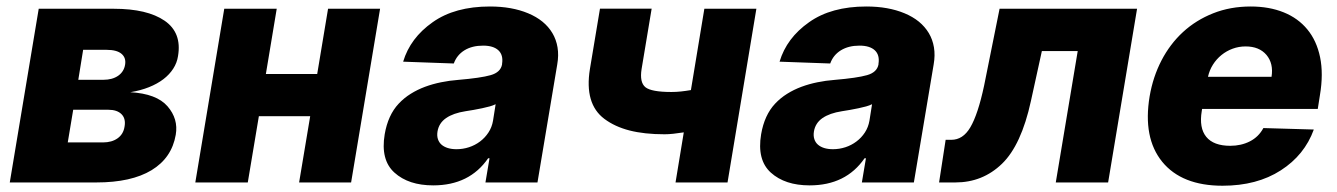

<svg xmlns="http://www.w3.org/2000/svg" viewBox="-20 -573 4199 603"><path d="M10.7 0 101.6 -545.5H337.4Q442.5 -545.5 497.2 -507.8Q551.5 -470.2 539.1 -397Q535.9 -375.7 524.1 -357.4Q512.4 -339.1 493.3 -324.4Q474.1 -309.7 447.8 -299.2Q421.5 -288.7 389.2 -283.4Q471.6 -278.8 506 -239.3Q540.5 -199.6 532 -149.9Q519.5 -77.1 456 -38.5Q392.4 0 282.7 0ZM192.8 -125.7H303.3Q331.3 -125.7 349.4 -138.7Q367.5 -151.6 371.1 -175.1Q375.7 -199.9 361.9 -214.1Q348 -228.3 320.3 -228.3H209.9ZM225.9 -322.4H304.7Q332.7 -322.4 351 -335Q369.3 -347.7 372.9 -370Q376.4 -391.7 361.5 -404.1Q346.6 -416.5 315.3 -416.5H241.1Z M684.3 -545.5H849.1L815 -340.6H976.2L1010.3 -545.5H1173.7L1082.7 0H919.4L954.2 -208.1H793L758.2 0H593.4Z M1188.2 -151.3Q1198.5 -211.6 1232.2 -247.5Q1248.9 -265.3 1269.9 -278.4Q1290.8 -291.5 1314.8 -300.4Q1338.8 -309.3 1365.1 -314.6Q1391.3 -320 1419 -322.1Q1489.7 -328.1 1521 -337Q1552.2 -345.9 1556.8 -370.7V-372.5Q1561.1 -400.2 1545.3 -415Q1529.5 -429.7 1497.2 -429.7Q1462.7 -429.7 1438.7 -415Q1414.8 -400.2 1405.2 -373.6L1246.1 -379.3Q1268.5 -453.8 1338.8 -503.2Q1408.4 -552.6 1518.8 -552.6Q1587.7 -552.6 1638.8 -531.2Q1664.4 -520.6 1683.6 -505Q1702.8 -489.3 1714.8 -469.1Q1726.9 -448.9 1731 -424.2Q1735.1 -399.5 1730.1 -370.7L1668 0H1504.6L1517.4 -76H1513.1Q1454.5 9.2 1340.6 9.2Q1263.1 9.2 1218.8 -30.9Q1174.7 -70.7 1188.2 -151.3ZM1413.7 -104.4Q1433.9 -104.4 1452.9 -110.6Q1471.9 -116.8 1487.6 -128.6Q1503.2 -140.3 1514 -156.8Q1524.9 -173.3 1528.4 -193.9L1536.6 -245.7Q1528.8 -241.8 1518.1 -238.8Q1507.5 -235.8 1494 -233Q1480.1 -230.1 1467.2 -227.8Q1454.2 -225.5 1442.1 -223.7Q1403.4 -217.7 1380.9 -202.1Q1358.3 -186.4 1354 -159.8Q1351.9 -146.7 1355.3 -136.2Q1358.7 -125.7 1366.5 -118.8Q1374.3 -111.9 1386.4 -108.1Q1398.4 -104.4 1413.7 -104.4Z M1832.7 -356.2 1864.3 -545.8H2026.6L1995 -356.2Q1988.3 -314.3 2007.1 -299Q2025.9 -284.1 2088.8 -284.1Q2103.7 -284.1 2118.6 -285.7Q2133.5 -287.3 2149.9 -290.1L2192.1 -545.5H2355.5L2264.9 0H2101.6L2127.5 -157.3Q2109.4 -154.5 2094.5 -152.9Q2079.5 -151.3 2067.1 -151.3Q2003.6 -151.3 1957.2 -163.2Q1910.9 -175.1 1878.2 -199.6Q1815 -246.8 1832.7 -356.2Z M2370.4 -151.3Q2380.7 -211.6 2414.4 -247.5Q2431.1 -265.3 2452.1 -278.4Q2473 -291.5 2497 -300.4Q2521 -309.3 2547.2 -314.6Q2573.5 -320 2601.2 -322.1Q2671.9 -328.1 2703.1 -337Q2734.4 -345.9 2739 -370.7V-372.5Q2743.3 -400.2 2727.5 -415Q2711.6 -429.7 2679.3 -429.7Q2644.9 -429.7 2620.9 -415Q2596.9 -400.2 2587.4 -373.6L2428.3 -379.3Q2450.6 -453.8 2521 -503.2Q2590.6 -552.6 2701 -552.6Q2769.9 -552.6 2821 -531.2Q2846.6 -520.6 2865.8 -505Q2884.9 -489.3 2897 -469.1Q2909.1 -448.9 2913.2 -424.2Q2917.3 -399.5 2912.3 -370.7L2850.1 0H2686.8L2699.6 -76H2695.3Q2636.7 9.2 2522.7 9.2Q2445.3 9.2 2400.9 -30.9Q2356.9 -70.7 2370.4 -151.3ZM2595.9 -104.4Q2616.1 -104.4 2635.1 -110.6Q2654.1 -116.8 2669.7 -128.6Q2685.4 -140.3 2696.2 -156.8Q2707 -173.3 2710.6 -193.9L2718.8 -245.7Q2710.9 -241.8 2700.3 -238.8Q2689.6 -235.8 2676.1 -233Q2662.3 -230.1 2649.3 -227.8Q2636.4 -225.5 2624.3 -223.7Q2585.6 -217.7 2563 -202.1Q2540.5 -186.4 2536.2 -159.8Q2534.1 -146.7 2537.5 -136.2Q2540.8 -125.7 2548.7 -118.8Q2556.5 -111.9 2568.5 -108.1Q2580.6 -104.4 2595.9 -104.4Z M2929.3 0 2949.9 -133.9H2967.7Q3004.3 -133.9 3027.3 -172.9Q3051.5 -213.8 3070.7 -304L3119.3 -545.5H3551.1L3460.2 0H3295.8L3364.7 -412.6H3252.1L3217.7 -255.7Q3187.5 -117.2 3126.8 -58.6Q3066.1 0 2980.5 0Z M3590.6 -270.6Q3600.9 -331.3 3627.7 -383Q3654.5 -434.7 3695.3 -472.3Q3736.2 -509.9 3790 -531.2Q3843.8 -552.6 3908 -552.6Q3965.9 -552.6 4011.4 -534.3Q4056.8 -516 4085.9 -480.6Q4115.1 -445.3 4125.9 -393.3Q4136.7 -341.3 4125.4 -274.1L4118.6 -230.8H3755.3L3754.3 -224.4Q3745.4 -171.2 3768.5 -143.1Q3791.5 -115.1 3843.8 -115.1Q3878.2 -115.1 3905.5 -129.1Q3932.9 -143.1 3947.8 -170.8L4106.2 -166.2Q4077.1 -85.9 4002.5 -38Q3927.6 10.3 3819.6 10.3Q3691.4 10.3 3630 -65Q3568.9 -140.3 3590.6 -270.6ZM3773.8 -331.7H3973.4Q3980.1 -373.6 3957.4 -400.6Q3934.7 -427.2 3892 -427.2Q3870.7 -427.2 3851.4 -420.1Q3832 -413 3816.2 -400.2Q3800.4 -387.4 3789.4 -370Q3778.4 -352.6 3773.8 -331.7Z"/></svg>

Font: Inter P Extra Bold
Style: Italic
Weight: 800
Italic angle: 9.39999°
Designer: Rasmus Andersson
Foundry: rsms
Version: Version 3.018;git-588b23468